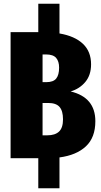

<svg xmlns="http://www.w3.org/2000/svg" viewBox="-20 -851 543 1033"><path d="M300 -4V162H186V0H37V-678H186V-831H300V-671Q382 -657 426 -615.5Q470 -574 470 -505Q470 -447 439 -410Q408 -373 360 -359Q493 -327 493 -199Q493 -111 442 -63.5Q391 -16 300 -4ZM228 -558H209V-409H229Q267 -409 282.5 -428.5Q298 -448 298 -487Q298 -521 282 -539.5Q266 -558 228 -558ZM319 -209Q319 -254 300.5 -275.5Q282 -297 239 -297H209V-123H235Q276 -123 297.5 -143Q319 -163 319 -209Z"/></svg>

Font: Fira Sans Compressed ExtraBold
Style: Regular
Weight: 800
Width: 1
Designer: bBox Type GmbH & Carrois Corporate GbR & Edenspiekermann AG
Foundry: bBox Type GmbH & Carrois Corporate GbR & Edenspiekermann AG
Version: Version 4.301